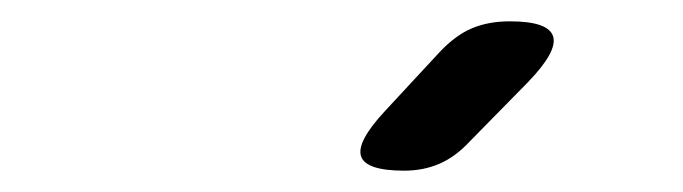

<svg xmlns="http://www.w3.org/2000/svg" viewBox="-20 -931 640 180"><path d="M359 -771Q323 -771 318.5 -784.5Q314 -798 341 -827L392 -882Q407 -898 422.5 -904.5Q438 -911 458 -911Q494 -911 498.5 -897Q503 -883 475 -854L420 -798Q407 -784 392 -777.5Q377 -771 359 -771Z"/></svg>

Font: Maple Mono Medium
Style: Italic
Weight: 500
Italic angle: -10°
Monospace: yes
Designer: subframe7536
Version: Version 7.000